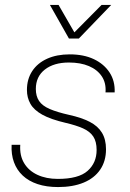

<svg xmlns="http://www.w3.org/2000/svg" viewBox="-20 -747 525 777"><path d="M215 10Q168 10 132 -2Q96 -14 72 -36.5Q48 -59 36.5 -90.5Q25 -122 27 -161H62Q59 -118 77.5 -87Q96 -56 131.5 -39.5Q167 -23 214 -23Q298 -23 334.5 -55.5Q371 -88 371 -140Q371 -174 357.5 -194.5Q344 -215 316 -227.5Q288 -240 245 -250Q185 -264 151 -283Q117 -302 103 -327Q89 -352 89 -383Q89 -427 110.5 -459.5Q132 -492 171 -509.5Q210 -527 262 -527Q319 -527 360 -507.5Q401 -488 423.5 -453.5Q446 -419 444 -373H407Q410 -411 392 -438Q374 -465 340 -479.5Q306 -494 259 -494Q198 -494 161.5 -465.5Q125 -437 125 -387Q125 -358 138 -338.5Q151 -319 181 -306Q211 -293 260 -282Q310 -271 343 -254Q376 -237 392.5 -210Q409 -183 409 -143Q409 -95 385.5 -60.5Q362 -26 318.5 -8Q275 10 215 10ZM259 -591 182 -727H217L281 -616L391 -727H430L299 -591Z"/></svg>

Font: Mona Sans
Style: Italic
Weight: 200
Italic angle: -11.6951°
Designer: Deni Anggara
Foundry: GitHub
Version: Version 2.000